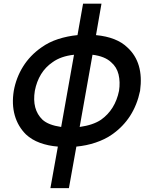

<svg xmlns="http://www.w3.org/2000/svg" viewBox="-20 -762 792 1017"><path d="M722 -281Q691 -132 574 -50Q555 -36.5 533 -25.8Q511 -15 486.5 -6.8Q462 1.5 436.2 6.8Q410.5 12 384.5 14.5L345 234.5H247L286.5 14.5Q235 10.5 191.5 -5.5Q148 -21.5 117.5 -50Q75 -92 58.2 -151Q41.5 -210 53 -281Q65.5 -350.5 102.2 -409.5Q139 -468.5 199 -510.5Q238.5 -539 288 -555Q337.5 -571 390.5 -576L420 -742.5H517.5L488.5 -576Q598.5 -565.5 655 -510.5Q742.5 -430.5 722 -281ZM304 -89.5 372 -472Q302.5 -464.5 258.5 -432.5Q221 -407 197.5 -368.8Q174 -330.5 164.5 -281Q148.5 -182.5 205 -128Q236 -99.5 304 -89.5ZM610.5 -281Q617.5 -328 608 -367.5Q598.5 -407 568.5 -432.5Q535 -464 470 -472L402 -89.5Q473.5 -99.5 515.5 -128Q590 -181 610.5 -281Z"/></svg>

Font: Russisch Sans SemiBold
Style: Italic
Weight: 600
Width: 4
Italic angle: -10°
Designer: Michael Sharanda (font) & Cristiano Sobral (main changes)
Foundry: Michael Sharanda
Version: Version 2.00;September 8, 2020;FontCreator 13.0.0.2681 64-bi